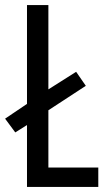

<svg xmlns="http://www.w3.org/2000/svg" viewBox="-27 -734 426 754"><path d="M79 0H359V-76H163V-301L310 -397L272 -452L163 -383V-714H79V-326L-7 -268L33 -214L79 -243Z"/></svg>

Font: Noto Sans Ethiopic ExtCond
Style: Regular
Weight: 400
Width: 2
Designer: Monotype Design Team
Foundry: Monotype Imaging Inc.
Version: Version 2.102